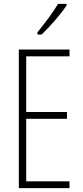

<svg xmlns="http://www.w3.org/2000/svg" viewBox="-20 -969 425 989"><path d="M323 -941V-949H279C248 -898 216 -856 173 -803V-791H194C234 -828 292 -894 323 -941ZM338 0V-35H115V-357H325V-392H115V-679H338V-714H77V0Z"/></svg>

Font: Noto Sans Georgian ExtraCondensed ExtraLight
Style: Regular
Weight: 200
Width: 2
Designer: Monotype Design Team, Akaki Razmadze
Foundry: Google LLC
Version: Version 2.005